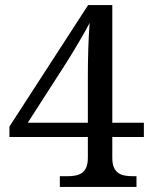

<svg xmlns="http://www.w3.org/2000/svg" viewBox="-20 -734 599 754"><path d="M516 0V-42H503C458 -42 421 -51 421 -114V-196H545V-252H421V-714H326L17 -237V-196H325V-114C325 -51 288 -42 243 -42H215V0ZM242 -490C265 -526 319 -617 332 -644C327 -582 325 -495 325 -437V-252H89Z"/></svg>

Font: Noto Fangsong KSS Rotated
Style: Regular
Weight: 400
Designer: LIU Zhao, ZHANG Congyu, Kushim JIANG
Foundry: Guyu Beijing Co. Ltd.
Version: Version 1.000;November 16, 2022;FontCreator 11.5.0.2427 64-b